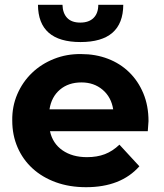

<svg xmlns="http://www.w3.org/2000/svg" viewBox="-20 -771 683 799"><path d="M595 -225H188Q199 -174 240 -145.5Q281 -117 342 -117Q384 -117 416.5 -129.5Q449 -142 477 -169L560 -79Q483 8 338 8Q269 8 212.5 -12.5Q156 -33 115.5 -70Q75 -107 53 -158Q31 -209 31 -269Q30 -328 52 -379Q74 -430 113 -467.5Q152 -505 205 -526Q258 -547 318 -546Q378 -546 429 -526.5Q480 -507 517.5 -470.5Q555 -434 576.5 -382.5Q598 -331 598 -267Q598 -264 595 -225ZM186 -316H451Q443 -367 407 -397.5Q371 -428 319 -428Q265 -428 229.5 -398Q194 -368 186 -316ZM138 -751H240Q241 -716 259.5 -696.5Q278 -677 314 -677Q350 -677 369.5 -696.5Q389 -716 389 -751H493Q492 -596 315 -596Q139 -596 138 -751Z"/></svg>

Font: CMG Sans
Style: Bold
Weight: 700
Designer: Julieta Ulanovsky
Foundry: Julieta Ulanovsky
Version: Version 7.200